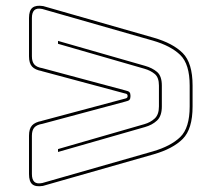

<svg xmlns="http://www.w3.org/2000/svg" viewBox="-20 -690 754 662"><path d="M128 -49Q103 -45 91.5 -54.5Q80 -64 80 -90V-222Q80 -246 90.5 -257.5Q101 -269 124 -273H123L411 -350Q416 -351 418 -353Q420 -355 420 -359Q420 -363 418 -365Q416 -367 410 -368L123 -445H124Q101 -449 90.5 -460.5Q80 -472 80 -496V-628Q80 -654 92 -663.5Q104 -673 129 -669L510 -560Q576 -541 610 -507Q644 -473 644 -395V-323Q644 -245 610 -211Q576 -177 510 -158ZM507 -168Q569 -186 601.5 -217.5Q634 -249 634 -323V-395Q634 -469 601.5 -500.5Q569 -532 507 -550L126 -659Q107 -663 98.5 -655Q90 -647 90 -628V-496Q90 -477 98.5 -467.5Q107 -458 126 -455L413 -378Q423 -376 426.5 -372Q430 -368 430 -359Q430 -350 426.5 -346Q423 -342 413 -340L126 -263Q107 -260 98.5 -250.5Q90 -241 90 -222V-90Q90 -71 98.5 -63Q107 -55 126 -59ZM480 -252 180 -166V-176L478 -262Q499 -268 513.5 -281.5Q528 -295 528 -323V-395Q528 -423 513.5 -435Q499 -447 478 -453L180 -539V-549L480 -463Q505 -456 521.5 -442Q538 -428 538 -395V-323Q538 -290 521.5 -274.5Q505 -259 480 -252Z"/></svg>

Font: Bungee Outline
Style: Regular
Weight: 400
Designer: David Jonathan Ross
Foundry: David Jonathan Ross
Version: Version 1.001;PS 1.0;hotconv 1.0.72;makeotf.lib2.5.5900